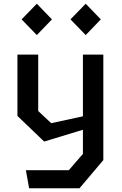

<svg xmlns="http://www.w3.org/2000/svg" viewBox="-20 -815 660 1035"><path d="M137 200H408.5L537 48V-520.5H427V-188L256 -151L186 -216.5V-520.5H74V-190L218 -52L427 -115.5V14.5L351 102.5H119.5ZM96.5 -710.5 178.5 -626 260 -710.5 178.5 -795ZM360 -710.5 442 -626 523.5 -710.5 442 -795Z"/></svg>

Font: Monaspace Krypton Medium
Style: Regular
Weight: 500
Designer: Riley Cran & the Lettermatic Team
Foundry: Lettermatic
Version: Version 1.101 (Monaspace Krypton)